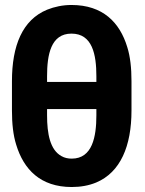

<svg xmlns="http://www.w3.org/2000/svg" viewBox="-20 -741 582 771"><path d="M28 -297C28 -244 33 -198 45 -160C75 -61 142 10 268 10C304 10 337 4 366 -8C464 -49 508 -155 508 -297V-415C508 -468 503 -514 491 -552C461 -651 393 -721 267 -721C232 -721 199 -714 169 -702C70 -661 28 -558 28 -415ZM169 -278V-303H367V-278C367 -192 351 -104 268 -104C253 -104 239 -107 227 -114C181 -139 169 -204 169 -278ZM169 -412V-435C169 -521 184 -606 267 -606C351 -606 367 -522 367 -435V-412Z"/></svg>

Font: Asimov Pro
Style: Bd
Weight: 700
Designer: Google
Version: Version 2.000980; 2014